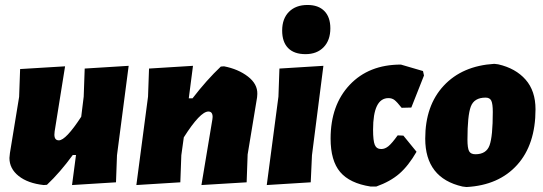

<svg xmlns="http://www.w3.org/2000/svg" viewBox="-20 -741 2188 773"><path d="M242 -474 200 -212 199 -199Q199 -176 217 -176Q245 -176 307 -271L317 -352L321 -465L498 -476L451 -116L447 -7L270 4L286 -117H273Q222 -47 169 3L156 4Q92 -3 55 -32.5Q18 -62 18 -105L20 -125L57 -351L61 -463Z M529 4 576 -352 580 -465 757 -476 740 -345H755Q812 -419 869 -473L882 -474Q939 -463 978 -433Q1017 -403 1016 -363L1015 -349L977 -119L973 -7L791 4L835 -260L836 -270Q836 -292 819 -292Q786 -292 720 -188L710 -116L706 -7Z M1218 -721Q1262 -721 1286 -696.5Q1310 -672 1310 -627Q1310 -579 1283 -551Q1256 -523 1210 -523Q1164 -523 1140 -547.5Q1116 -572 1116 -618Q1116 -666 1143.5 -693.5Q1171 -721 1218 -721ZM1282 -476 1236 -116 1231 -7 1054 4 1101 -352 1105 -465Z M1594 -481 1683 -455 1687 -437 1636 -308 1597 -307Q1578 -331 1568 -338.5Q1558 -346 1544 -346Q1482 -346 1482 -219Q1482 -174 1489 -157.5Q1496 -141 1515 -141Q1530 -141 1544 -152.5Q1558 -164 1581 -196L1604 -195L1657 -130Q1624 -73 1587.5 -41.5Q1551 -10 1495 10H1472Q1388 -3 1349.5 -48.5Q1311 -94 1311 -183Q1311 -318 1388 -399.5Q1465 -481 1594 -481Z M1970 -484 1986 -482Q2056 -466 2096 -420.5Q2136 -375 2136 -301Q2136 -159 2062 -77Q1988 5 1858 12L1842 10Q1692 -24 1692 -183Q1692 -316 1766.5 -396Q1841 -476 1970 -484ZM1935 -348Q1889 -348 1875.5 -312Q1862 -276 1862 -179Q1862 -145 1868.5 -132.5Q1875 -120 1894 -120Q1938 -120 1951 -156Q1964 -192 1964 -290Q1964 -323 1958 -335.5Q1952 -348 1935 -348Z"/></svg>

Font: Alegreya Sans SC Black
Style: Italic
Weight: 900
Italic angle: -7°
Designer: Juan Pablo del Peral
Foundry: Huerta Tipografica
Version: Version 2.007